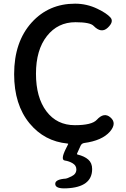

<svg xmlns="http://www.w3.org/2000/svg" viewBox="-20 -770 686 1046"><path d="M342 256Q282 259 281 233Q279 207 339 203Q344 203 370 190.5Q396 178 396 153Q396 132 376.5 120Q357 108 333 104.5Q309 101 338 42L351 16Q353 12 348 12Q222 0 141 -98Q57 -200 57 -366Q57 -542 153 -648Q246 -750 389 -750Q453 -750 511 -722Q561 -698 581.5 -675Q602 -652 567 -619Q532 -586 490 -629Q471 -649 391 -649Q295 -649 235.5 -573.5Q176 -498 176 -368.5Q176 -239 233 -163.5Q290 -88 388 -88Q480 -88 507 -117Q547 -161 582 -130Q618 -99 579 -53Q536 -4 439 9Q425 11 419 24L400 66Q398 71 403 72Q440 81 461 99.5Q482 118 482 151Q482 250 342 256Z"/></svg>

Font: Resource Han Rounded KR Medium
Style: Regular
Weight: 500
Designer: Cyano Hao (round all glyphs); Ryoko NISHIZUKA 西塚涼子 (kana, bopomofo & ideographs); Paul D. Hunt (Latin, Greek & Cyrillic)
Foundry: Cyano Hao
Version: 0.990